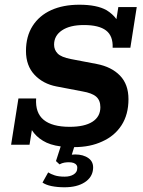

<svg xmlns="http://www.w3.org/2000/svg" viewBox="-20 -613 605 813"><path d="M253 180Q223 180 198.5 175Q174 170 160 160L184 117Q195 124 211.5 129.5Q228 135 254 135Q277 135 292 125.5Q307 116 307 100Q308 91 304 86Q296 74 271 74Q263 74 253 75.5Q243 77 232 83L217 69L237 7Q191 1 162 -17Q132 -35 115 -62L105 0H27L58 -196H133Q129 -135 165 -105.5Q201 -76 275 -76Q338 -76 371.5 -97.5Q405 -119 405 -159Q405 -188 387.5 -203.5Q370 -219 329 -226L219 -247Q162 -258 126 -296.5Q90 -335 90 -397Q90 -459 118 -503Q146 -547 196.5 -570Q247 -593 316 -593Q390 -593 431 -570Q457 -554 473 -532L481 -583H559L532 -411H457Q459 -461 429 -484Q399 -507 335 -507Q276 -507 242.5 -484.5Q209 -462 209 -424Q209 -402 224 -386.5Q239 -371 280 -363L390 -342Q452 -330 488 -293Q524 -256 524 -193Q524 -128 494.5 -82.5Q465 -37 413 -14Q362 10 294 10L284 42Q291 41 298 41Q333 41 355 57Q377 73 374 103Q371 138 338.5 159Q306 180 253 180Z"/></svg>

Font: Rokkitt SemiBold SemiBold
Style: Italic
Weight: 600
Italic angle: -9°
Version: Version 3.103